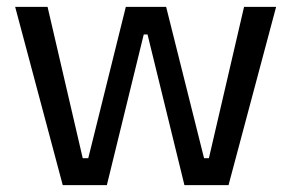

<svg xmlns="http://www.w3.org/2000/svg" viewBox="-20 -537 846 557"><path d="M162 0 24 -517H118L220 -78H236L345 -517H462L572 -78H586L688 -517H781L643 0H515L408 -437H397L290 0Z"/></svg>

Font: Bricolage Grotesque 20pt
Style: Regular
Weight: 400
Version: Version 1.001;gftools[0.9.33.dev8+g029e19f]